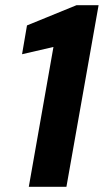

<svg xmlns="http://www.w3.org/2000/svg" viewBox="-20 -720 400 740"><path d="M91 0 186 -539 65 -511 84 -622 275 -700H360L236 0Z"/></svg>

Font: DM Sans 36pt ExtraBold
Style: Italic
Weight: 800
Italic angle: -10°
Designer: Colophon Foundry, Jonny Pinhorn
Foundry: Colophon Foundry
Version: Version 4.004;gftools[0.9.30]